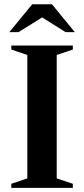

<svg xmlns="http://www.w3.org/2000/svg" viewBox="-20 -904 405 924"><path d="M330.5 -19.5V0H34.5V-19.5L111.5 -45.5V-639.5L34.5 -665.5V-685H330.5V-665.5L253 -639.5V-45.5ZM168 -829.5H197.5L69.5 -749.5H25L135 -883.5H230L340 -749.5H295.5Z"/></svg>

Font: Newsreader 36pt SemiBold
Style: Regular
Weight: 600
Designer: Hugues Gentile
Foundry: Production Type
Version: Version 1.003